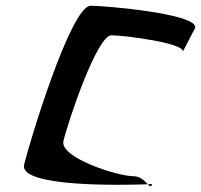

<svg xmlns="http://www.w3.org/2000/svg" viewBox="-20 -712 700 669"><path d="M64 -138C46 -58 415 -67 495 -70C485 -80 470 -98 445 -98C389 -98 188 -163 201 -220C216 -286 318 -589 368 -589C412 -589 624 -562 617 -532L660 -615C671 -664 346 -692 296 -692C226 -692 80 -207 64 -138ZM495 -70C502 -62 507 -59 510 -71C510 -71 504 -70 495 -70Z"/></svg>

Font: Crazy Punk
Style: Obl
Weight: 400
Version: Version 1